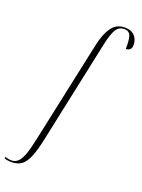

<svg xmlns="http://www.w3.org/2000/svg" viewBox="-314 -851 870 1173"><g transform="rotate(20 121.0 -265.0)"><path d="M-85 240Q-112 240 -131 232L-128 222Q-112 230 -87 230Q-64 230 -46.5 214Q-29 198 -15 160Q-1 122 13 55L155 -608Q171 -684 202 -727Q233 -770 287 -770Q330 -770 351.5 -746Q373 -722 373 -687Q373 -649 336 -649Q338 -708 328 -734Q318 -760 287 -760Q253 -760 234.5 -731Q216 -702 200 -628L59 35Q42 118 22.5 162.5Q3 207 -22.5 223.5Q-48 240 -85 240Z"/></g></svg>

Font: Noto Serif Display Condensed ExtraLight
Style: Italic
Weight: 200
Width: 3
Italic angle: -12°
Designer: Monotype Design Team
Foundry: Monotype Imaging Inc.
Version: Version 2.009